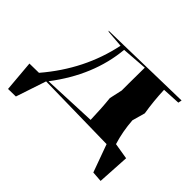

<svg xmlns="http://www.w3.org/2000/svg" viewBox="-127 -682 952 952"><g transform="rotate(45 349.5 -206.0)"><path d="M16 78 2 -86 68 -87Q216 -260 259 -468L169 -475L164 -479L665 -490L661 -471L566 -466Q569 -389 581 -316L562 -248Q567 -175 588 -107L673 -93L663 76L608 72L555 -74L123 -82L70 77ZM131 -91 414 -103Q412 -181 405 -247L420 -315V-364L421 -476L286 -466Q268 -270 131 -91Z"/></g></svg>

Font: Xiangcui Kesong Xiangcui Kesong
Style: Regular
Weight: 400
Version: Version 1.501;March 28, 2024;FontCreator 14.0.0.2814 64-bit